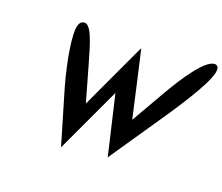

<svg xmlns="http://www.w3.org/2000/svg" viewBox="-151 -1073 1647 1423"><g transform="rotate(20 672.5 -362.0)"><path d="M329 -300 454 123 487 52C556 -97 625 -244 695 -394C727 -257 759 -118 792 20L804 75L1125 -396C1264 -606 1393 -818 1327 -845C1323 -847 1318 -847 1314 -847C1244 -847 1126 -678 1029 -508L880 -249C846 -399 813 -549 778 -700L761 -771L726 -696C656 -545 586 -396 516 -245L435 -529C392 -678 351 -831 287 -802C268 -794 263 -776 260 -767C240 -700 272 -502 329 -300Z"/></g></svg>

Font: Venom Sans
Style: BdObl
Weight: 700
Version: Version 1.001